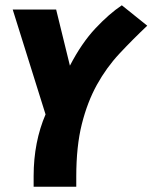

<svg xmlns="http://www.w3.org/2000/svg" viewBox="-20 -705 576 725"><path d="M107 0V-40Q107 -105 118.5 -163.5Q130 -222 152 -273L28 -669H192L244 -457Q288 -542 340 -597.5Q392 -653 440 -685L536 -608Q480 -555 431 -502.5Q382 -450 346 -385Q310 -320 289 -236.5Q268 -153 268 -38V0Z"/></svg>

Font: Amaranth
Style: Bold Italic
Weight: 700
Italic angle: -12°
Designer: Gesine Todt
Foundry: Gesine Todt
Version: Version 1.001